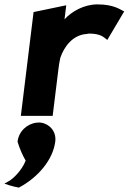

<svg xmlns="http://www.w3.org/2000/svg" viewBox="-41 -518 586 875"><path d="M211 126C216 82 186 47 146 41C139 40 135 40 126 41C82 46 44 81 39 128C49 161 63 192 76 214C58 260 18 297 0 307L-21 319L0 326C15 331 30 334 45 337C132 291 201 210 211 126ZM525 -466 517 -470C506 -475 476 -498 403 -498C342 -498 286 -466 253 -430L261 -494L112 -463L54 10H199L225 -201C227 -220 230 -237 234 -255C251 -305 290 -358 352 -363C356 -363 361 -365 365 -365C415 -365 431 -349 439 -343L448 -336Z"/></svg>

Font: Bluebird
Style: SfBdObl
Weight: 700
Designer: Jasper
Foundry: Cannot Into Space Fonts
Version: Version 0.98